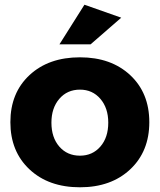

<svg xmlns="http://www.w3.org/2000/svg" viewBox="-20 -788 677 814"><path d="M319 -545Q451 -545 532 -469.5Q613 -394 613 -270Q613 -146 532 -70Q451 6 319 6Q186 6 105 -70Q24 -146 24 -270Q24 -394 105 -469.5Q186 -545 319 -545ZM198 -268Q198 -205 231.5 -166.5Q265 -128 319 -128Q372 -128 405.5 -166.5Q439 -205 439 -268Q439 -330 405.5 -369Q372 -408 319 -408Q265 -408 231.5 -369Q198 -330 198 -268ZM232 -600 338 -768 494 -713 364 -600Z"/></svg>

Font: Trueno
Style: Bd
Weight: 700
Designer: Julieta Ulanovsky
Foundry: Julieta Ulanovsky
Version: Version 3.001b